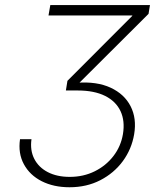

<svg xmlns="http://www.w3.org/2000/svg" viewBox="-20 -748 636 777"><path d="M261.2 9.8Q197.3 9.8 148.9 -14.6Q100.6 -39.1 76.7 -83.3Q52.7 -127.4 61 -184.6H107.4Q101.1 -139.6 118.7 -105.2Q136.2 -70.8 173.3 -51.5Q210.4 -32.2 262.2 -32.2Q317.9 -32.2 363.5 -54.9Q409.2 -77.6 439.2 -116.7Q469.2 -155.8 477.5 -205.1Q486.3 -258.3 467.8 -298.1Q449.2 -337.9 405.3 -359.9Q361.3 -381.8 294.4 -381.8H246.6L252.9 -420.9L515.1 -683.6L515.6 -685.5H176.3L183.6 -727.5H586.9L581.1 -691.9L289.1 -400.9L291 -413.1Q372.1 -418.9 427.7 -393.1Q483.4 -367.2 508.5 -318.1Q533.7 -269 522.9 -204.6Q512.7 -144.5 477.1 -95.9Q441.4 -47.4 386 -18.8Q330.6 9.8 261.2 9.8Z"/></svg>

Font: Inter 17pt ExtraLight
Style: Italic
Weight: 250
Italic angle: -9.3988°
Version: Version 4.001;git-66647c0bb